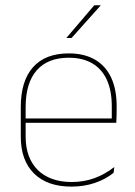

<svg xmlns="http://www.w3.org/2000/svg" viewBox="-20 -700 515 730"><path d="M251.5 9.5Q160 9.5 109.5 -40.2Q59 -90 59 -180.5V-292.5Q59 -392.5 105.8 -444.8Q152.5 -497 241.5 -497Q300 -497 340.8 -473.5Q381.5 -450 402.5 -405.2Q423.5 -360.5 423.5 -296.5V-279.5Q423.5 -268.5 423.2 -257.5Q423 -246.5 422 -233H405Q405 -250.5 405 -266.5Q405 -282.5 405 -296Q405 -355.5 386.2 -396.5Q367.5 -437.5 331 -459Q294.5 -480.5 241.5 -480.5Q161.5 -480.5 119.5 -432.5Q77.5 -384.5 77.5 -292.5V-243.5V-239.5V-181Q77.5 -140 89.2 -108Q101 -76 123.5 -53.8Q146 -31.5 178.5 -19.8Q211 -8 252 -8Q299.5 -8 339.5 -22.8Q379.5 -37.5 414.5 -65L412 -43Q382.5 -19 341.5 -4.8Q300.5 9.5 251.5 9.5ZM67.5 -233V-249.5H415.5V-233ZM338.5 -680H362.5V-679L252 -555.5H232.5V-556Z"/></svg>

Font: Anek Gurmukhi Medium Thin
Style: Regular
Weight: 250
Version: Version 1.003